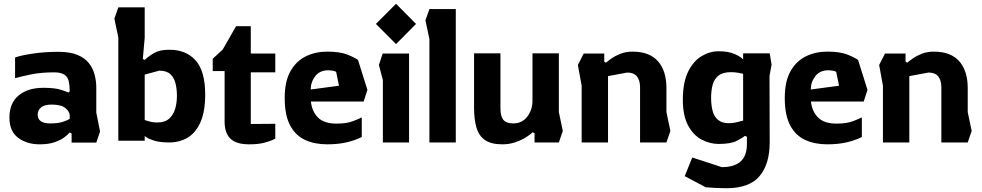

<svg xmlns="http://www.w3.org/2000/svg" viewBox="-20 -756 5213 1019"><path d="M190 10Q123 10 76.5 -24.5Q30 -59 30 -132Q30 -209 79 -249.5Q128 -290 210 -290Q270 -290 301.5 -280Q333 -270 343 -265L350 -271Q350 -301 345 -324Q340 -347 322 -359.5Q304 -372 266 -372Q198 -372 144.5 -361Q91 -350 60 -341V-451Q91 -462 154 -471.5Q217 -481 290 -481Q352 -481 391.5 -464.5Q431 -448 452.5 -420Q474 -392 482.5 -358.5Q491 -325 491 -292V-159L511 -58L491 1H360V-48L350 -53Q342 -43 322.5 -28Q303 -13 270.5 -1.5Q238 10 190 10ZM245 -101Q288 -101 312.5 -109Q337 -117 350 -125V-144Q350 -163 327.5 -182Q305 -201 254 -201Q216 -201 198 -186Q180 -171 180 -148Q180 -124 197 -112.5Q214 -101 245 -101Z M879 0Q831 0 802 -8.5Q773 -17 760.5 -25.5Q748 -34 748 -34V-9H608V-557L587 -657L608 -717H748V-556L738 -443L748 -438Q768 -457 797.5 -474.5Q827 -492 879 -492Q968 -492 1018.5 -435Q1069 -378 1069 -255Q1069 -163 1043.5 -106.5Q1018 -50 975 -25Q932 0 879 0ZM815 -106Q855 -106 877.5 -126Q900 -146 909.5 -178Q919 -210 919 -247Q919 -283 911.5 -313.5Q904 -344 884 -362.5Q864 -381 825 -381L748 -360V-119Q748 -119 769 -112.5Q790 -106 815 -106Z M1302 10Q1234 10 1203 -20Q1172 -50 1172 -111V-379H1109V-444L1162 -493L1233 -617H1311V-472H1441V-372H1311V-98L1441 -99V-20Q1441 -20 1425 -12.5Q1409 -5 1378.5 2.5Q1348 10 1302 10Z M1716 10Q1651 10 1600 -13Q1549 -36 1520 -90Q1491 -144 1491 -236Q1491 -325 1522 -379Q1553 -433 1604 -457.5Q1655 -482 1716 -482Q1783 -482 1821.5 -467Q1860 -452 1880 -438L1930 -279L1910 -217H1630Q1636 -164 1668 -132Q1700 -100 1766 -100Q1820 -100 1853.5 -113Q1887 -126 1900 -133V-29Q1870 -13 1823.5 -1.5Q1777 10 1716 10ZM1629 -281 1779 -301 1764 -375Q1757 -379 1744.5 -381Q1732 -383 1722 -383Q1677 -383 1653 -351.5Q1629 -320 1629 -281Z M2082 -522 1975 -629 2082 -736 2188 -629ZM2012 0V-331L1991 -411L2011 -472H2151V0Z M2259 0V-548L2238 -648L2259 -708H2399V0Z M2646 10Q2586 10 2553.5 -13Q2521 -36 2508.5 -79.5Q2496 -123 2496 -184V-473H2636V-180Q2636 -139 2651.5 -120Q2667 -101 2704 -101Q2751 -101 2778.5 -137Q2806 -173 2806 -221V-473H2946V-161L2967 -61L2946 0H2817V-49L2807 -54Q2794 -41 2769.5 -26Q2745 -11 2713.5 -0.5Q2682 10 2646 10Z M3067 0V-301L3047 -411L3078 -472H3187V-429L3196 -423Q3207 -433 3226.5 -446.5Q3246 -460 3274 -471Q3302 -482 3337 -482Q3427 -482 3472 -431Q3517 -380 3517 -288V-161L3538 -61L3517 0H3377V-292Q3377 -330 3360.5 -350.5Q3344 -371 3309 -371L3207 -352V0Z M3835 243Q3810 243 3778 241.5Q3746 240 3726 238L3614 179L3654 80L3811 131Q3944 131 3944 10V-30L3934 -35Q3922 -25 3890.5 -8.5Q3859 8 3794 8Q3747 8 3703 -15.5Q3659 -39 3631.5 -91Q3604 -143 3604 -226Q3604 -319 3632 -375.5Q3660 -432 3703.5 -458Q3747 -484 3794 -484Q3846 -484 3879.5 -469Q3913 -454 3924 -440V-473H4065L4075 -413L4064 -353L4065 -1Q4065 115 4011 179Q3957 243 3835 243ZM3849 -102Q3867 -102 3889 -107Q3911 -112 3924 -116V-364Q3914 -367 3896 -370Q3878 -373 3859 -373Q3816 -373 3793 -354.5Q3770 -336 3762 -305Q3754 -274 3754 -237Q3754 -200 3761.5 -169.5Q3769 -139 3790 -120.5Q3811 -102 3849 -102Z M4370 10Q4305 10 4254 -13Q4203 -36 4174 -90Q4145 -144 4145 -236Q4145 -325 4176 -379Q4207 -433 4258 -457.5Q4309 -482 4370 -482Q4437 -482 4475.5 -467Q4514 -452 4534 -438L4584 -279L4564 -217H4284Q4290 -164 4322 -132Q4354 -100 4420 -100Q4474 -100 4507.5 -113Q4541 -126 4554 -133V-29Q4524 -13 4477.5 -1.5Q4431 10 4370 10ZM4283 -281 4433 -301 4418 -375Q4411 -379 4398.5 -381Q4386 -383 4376 -383Q4331 -383 4307 -351.5Q4283 -320 4283 -281Z M4666 0V-301L4646 -411L4677 -472H4786V-429L4795 -423Q4806 -433 4825.5 -446.5Q4845 -460 4873 -471Q4901 -482 4936 -482Q5026 -482 5071 -431Q5116 -380 5116 -288V-161L5137 -61L5116 0H4976V-292Q4976 -330 4959.5 -350.5Q4943 -371 4908 -371L4806 -352V0Z"/></svg>

Font: Rowdies Light
Style: Regular
Weight: 300
Designer: Jaikishan Patel
Version: Version 1.000; ttfautohint (v1.8.3)